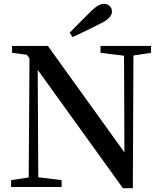

<svg xmlns="http://www.w3.org/2000/svg" viewBox="-20 -977 849 1003"><path d="M674 6 677 -687 769 -701V-737H505V-701L628 -686L630 -181L230 -737H43V-701L120 -691L134 -673L130 -50L38 -36V0H302V-36L180 -51L177 -612L622 6ZM359 -783C392 -798 442 -822 507 -855C546 -874 565 -895 565 -917C565 -940 546 -957 522 -957C503 -957 480 -943 451 -914C404 -867 368 -831 344 -806Z"/></svg>

Font: AllPunType SemiBold
Style: Regular
Weight: 600
Version: 1.0